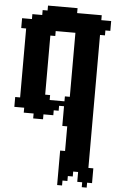

<svg xmlns="http://www.w3.org/2000/svg" viewBox="-76 -836 867 1387"><g transform="rotate(5 357.0 -143.0)"><path d="M71.4 -607.1V-107.1H35.7V-35.7H107.1V0H178.6V35.7H250V0H321.4V-35.7H357.1V-71.4H392.9V71.4H428.6V250H392.9V500H428.6V464.3H464.3V428.6H500V392.9H535.7V464.3H571.4V500H607.1V464.3H642.9V357.1H607.1V-607.1H642.9V-642.9H678.6V-714.3H607.1V-750H428.6V-785.7H214.3V-750H178.6V-714.3H107.1V-678.6H35.7V-607.1ZM285.7 -107.1V-142.9H250V-571.4H285.7V-607.1H428.6V-142.9H392.9V-107.1Z"/></g></svg>

Font: Gossip High Pixel
Style: Regular
Weight: 500
Width: 7
Designer: Deborah Khodanovich
Version: Version 1.001;Glyphs 3.3.1 (3343)